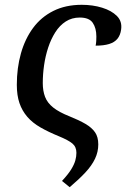

<svg xmlns="http://www.w3.org/2000/svg" viewBox="-20 -567 533 799"><path d="M270 212 238 186Q264 158 276.5 137.5Q289 117 293.5 100.5Q298 84 298 69Q298 44 281 30Q264 16 225 0Q181 -18 148 -37Q115 -56 93.5 -81Q72 -106 61 -138Q50 -170 50 -214Q50 -284 67 -344.5Q84 -405 117.5 -450.5Q151 -496 202 -521.5Q253 -547 320 -547Q366 -547 405 -535Q444 -523 466.5 -500.5Q489 -478 484 -444Q481 -421 469 -406Q457 -391 434.5 -384Q412 -377 378 -377Q380 -387 380.5 -396.5Q381 -406 381 -415Q381 -450 366 -472Q351 -494 312 -494Q279 -494 253.5 -477.5Q228 -461 210 -432.5Q192 -404 180.5 -369Q169 -334 163.5 -296Q158 -258 158 -221Q158 -189 167.5 -164Q177 -139 201.5 -119.5Q226 -100 269 -83Q309 -67 335.5 -51.5Q362 -36 375.5 -16.5Q389 3 389 34Q389 65 375.5 93.5Q362 122 335.5 150.5Q309 179 270 212Z"/></svg>

Font: ET Text
Style: Italic
Weight: 470
Italic angle: -12°
Designer: Monotype Design Team
Foundry: Monotype Imaging Inc.
Version: Version 2.009